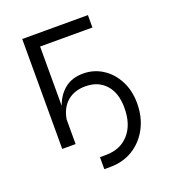

<svg xmlns="http://www.w3.org/2000/svg" viewBox="-129 -643 799 896"><g transform="rotate(-20 270.0 -195.0)"><path d="M235.8 155.8V96.2H265.6Q337.4 96.2 379.6 48.8Q421.9 1.5 421.9 -81.5Q421.9 -155.3 384.8 -196.5Q347.7 -237.8 284.2 -237.8Q229.5 -237.8 194.3 -207.8Q159.2 -177.7 149.9 -122.6V0H83.5V-545.9H409.7V-484.4H149.9V-189.9Q167 -238.8 203.1 -268.1Q239.3 -297.4 294.4 -297.4Q347.7 -297.4 390.9 -269.5Q434.1 -241.7 459.5 -192.9Q484.9 -144 484.9 -81.5Q484.9 -12.7 456.5 41Q428.2 94.7 378.9 125.2Q329.6 155.8 265.6 155.8Z"/></g></svg>

Font: Inter Light
Style: Regular
Weight: 300
Designer: Rasmus Andersson
Foundry: rsms
Version: Version 4.000;git-a52131595